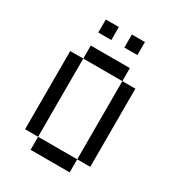

<svg xmlns="http://www.w3.org/2000/svg" viewBox="-212 -1034 1060 1160"><g transform="rotate(30 318.0 -454.5)"><path d="M90.9 -636.4V-90.9H181.8V-636.4ZM181.8 -90.9V0H454.5V-90.9ZM454.5 -636.4V-90.9H545.5V-636.4ZM181.8 -727.3V-636.4H454.5V-727.3ZM181.8 -909.1V-818.2H272.7V-909.1ZM363.6 -909.1V-818.2H454.5V-909.1Z"/></g></svg>

Font: Departure Mono
Style: Regular
Weight: 400
Monospace: yes
Designer: Helena Zhang
Version: Version 1.500;Glyphs 3.3.1 (3343)